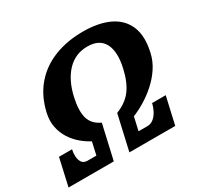

<svg xmlns="http://www.w3.org/2000/svg" viewBox="-180 -951 1177 1141"><g transform="rotate(-30 408.5 -380.0)"><path d="M661 -186.5H754.5L712 0H397.5L452 -239.5Q520.5 -266 558 -315.5Q595.5 -365 614.5 -450Q638 -553.5 607.8 -611.8Q577.5 -670 495 -670Q412.5 -670 356.5 -611.8Q300.5 -553.5 277 -450Q258 -365 272.2 -313.2Q286.5 -261.5 344 -235L290.5 0H-20L22 -186.5H111.5Q106 -163 107.5 -138.8Q109 -114.5 120.5 -98Q132 -81.5 158 -81.5H218L237.5 -168.5Q205 -185 173.8 -211.5Q142.5 -238 119.2 -274Q96 -310 87 -354.2Q78 -398.5 89.5 -450Q113 -553 172.5 -622Q232 -691 320 -725.5Q408 -760 515.5 -760Q623.5 -760 695.8 -725.5Q768 -691 796.8 -622Q825.5 -553 802 -450Q790.5 -398.5 761.5 -354.8Q732.5 -311 693.2 -275.8Q654 -240.5 611 -214.5Q568 -188.5 528 -172.5L507.5 -81.5H567.5Q593.5 -81.5 612.5 -98Q631.5 -114.5 643.8 -138.8Q656 -163 661 -186.5Z"/></g></svg>

Font: Besley* Condensed Heavy
Style: Italic
Weight: 800
Width: 3
Italic angle: -13°
Designer: Owen Earl
Foundry: indestructible type*
Version: Version 3.000; ttfautohint (v1.8.3)